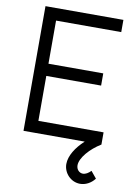

<svg xmlns="http://www.w3.org/2000/svg" viewBox="-102 -785 775 1092"><g transform="rotate(10 285.0 -239.5)"><path d="M70 0H423.5C375.5 44 342.5 96 342.5 143.5C342.5 195 385 241 438.5 241C469 241 500.5 226 523 196.5L490.5 157C476.5 171.5 460 181.5 444.5 181.5C424.5 181.5 406.5 164.5 406.5 139.5C406.5 96.5 459 37 520 0V-70.5H143.5V-330H460V-400.5H143.5V-649.5H520V-720H70Z"/></g></svg>

Font: Hauora
Style: Regular
Weight: 400
Designer: Mikhail Sharanda
Foundry: WCYS & Co.
Version: Version 1.010